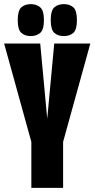

<svg xmlns="http://www.w3.org/2000/svg" viewBox="-20 -911 459 931"><path d="M132 0V-223L0 -700H175L209 -335L243 -700H418L286 -223V0ZM290 -736Q261 -736 243.5 -751.5Q226 -767 226 -813Q226 -860 243.5 -875.5Q261 -891 290 -891Q318 -891 335.5 -875.5Q353 -860 353 -813Q353 -767 335.5 -751.5Q318 -736 290 -736ZM129 -736Q101 -736 83.5 -751.5Q66 -767 66 -813Q66 -860 83.5 -875.5Q101 -891 129 -891Q157 -891 175 -875.5Q193 -860 193 -813Q193 -767 175 -751.5Q157 -736 129 -736Z"/></svg>

Font: Georama ExtraCondensed ExtraBold
Style: Regular
Weight: 800
Width: 2
Designer: Jean-Baptiste Levee
Foundry: Production Type
Version: Version 1.000